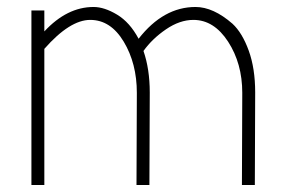

<svg xmlns="http://www.w3.org/2000/svg" viewBox="-20 -530 814 550"><path d="M371 0 372 -264Q372 -348 334.5 -410.5Q297 -473 238.5 -473Q180 -473 107 -390V0H70V-500H107V-440Q172 -510 248 -510Q279 -510 315.5 -488Q352 -466 377 -419Q448 -510 540 -510Q591 -510 646 -462Q674 -436 692.5 -385Q711 -334 711 -265L710 0H673L674 -264Q674 -348 633.5 -410.5Q593 -473 534 -473Q495 -473 455.5 -446Q416 -419 391 -384Q409 -332 409 -265L408 0Z"/></svg>

Font: Bubbler One
Style: Regular
Weight: 400
Designer: Brenda Gallo (gbrenda1987@gmail.com)
Foundry: Brenda Gallo
Version: Version 1.003